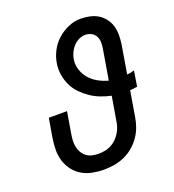

<svg xmlns="http://www.w3.org/2000/svg" viewBox="-136 -849 872 962"><g transform="rotate(-20 300.0 -367.5)"><path d="M255 8Q224 8 193.5 2Q163 -4 138 -19Q113 -34 95.5 -57Q78 -80 69 -108.5Q60 -137 60.5 -168.5Q61 -200 66 -231L83 -331H180L161 -217Q158 -200 157 -182.5Q156 -165 159.5 -148.5Q163 -132 171 -118Q179 -104 192 -94Q205 -84 221.5 -80Q238 -76 255 -76Q272 -76 289 -79Q306 -82 322 -90Q338 -98 351 -110.5Q364 -123 373.5 -138Q383 -153 388.5 -169.5Q394 -186 396 -203L417 -327Q388 -333 360 -344Q332 -355 308 -371.5Q284 -388 264 -409Q244 -430 231.5 -456Q219 -482 214 -512.5Q209 -543 214 -574Q219 -606 235 -637Q251 -668 277 -691.5Q303 -715 335.5 -729Q368 -743 400 -743Q425 -743 449 -738Q473 -733 493 -721Q513 -709 527.5 -690Q542 -671 548.5 -648.5Q555 -626 555 -600.5Q555 -575 551 -550L526 -400Q536 -401 546 -403Q556 -405 565 -408L552 -326Q542 -324 532.5 -323Q523 -322 513 -321L491 -189Q487 -162 477.5 -135.5Q468 -109 451.5 -85.5Q435 -62 412.5 -43Q390 -24 363.5 -12.5Q337 -1 309.5 3.5Q282 8 255 8ZM429 -403 456 -564Q459 -581 458.5 -598.5Q458 -616 450 -630Q442 -644 427.5 -651.5Q413 -659 395 -659Q379 -659 362 -651Q345 -643 332.5 -629.5Q320 -616 312 -599.5Q304 -583 301 -566Q296 -536 305 -508Q314 -480 332.5 -459Q351 -438 376.5 -424Q402 -410 429 -403Z"/></g></svg>

Font: Iosevka HT Medium Extended
Style: Italic
Weight: 500
Width: 7
Italic angle: -9°
Monospace: yes
Designer: Belleve Invis
Foundry: Belleve Invis
Version: Version 32.3.0; ttfautohint (v1.8.4)